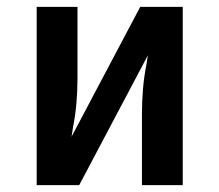

<svg xmlns="http://www.w3.org/2000/svg" viewBox="-20 -540 640 560"><path d="M87 0V-520H206V-312Q206 -276 203 -240Q200 -204 193 -169L189 -143Q189 -142 188.5 -141.5Q188 -141 188 -140L389 -520H513V0H394V-208Q394 -244 397 -280Q400 -316 407 -351L411 -377Q411 -378 411.5 -378.5Q412 -379 412 -380L211 0Z"/></svg>

Font: Iosevka Plex Etoile
Style: Bold
Weight: 700
Designer: Belleve Invis
Foundry: Belleve Invis
Version: Version 25.1.1; ttfautohint (v1.8.4)